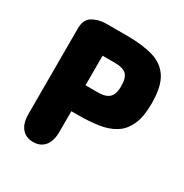

<svg xmlns="http://www.w3.org/2000/svg" viewBox="-145 -711 804 838"><g transform="rotate(30 257.5 -292.5)"><path d="M212 -189H244Q301 -189 348 -196Q395 -203 428.5 -224Q462 -245 480.5 -285.5Q499 -326 499 -393Q499 -478 471 -521.5Q443 -565 389.5 -580.5Q336 -596 259 -596H154Q116 -596 86 -579Q56 -562 56 -516V-84Q56 -39 76.5 -14Q97 11 134 11Q171 11 191.5 -14Q212 -39 212 -84ZM209 -318V-467H271Q312 -467 329 -450.5Q346 -434 346 -393Q346 -366 338.5 -349.5Q331 -333 314.5 -325.5Q298 -318 270 -318Z"/></g></svg>

Font: Beiruti Black
Style: Regular
Weight: 900
Designer: Arlette Boutros
Foundry: Boutros
Version: Version 1.41